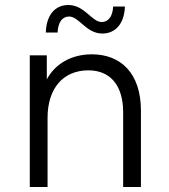

<svg xmlns="http://www.w3.org/2000/svg" viewBox="-20 -747 676 767"><path d="M347 -530C266 -530 201 -493 167 -430V-526H99V0H170V-276C170 -395 233 -466 333 -466C419 -466 472 -408 472 -298V0H543V-305C543 -455 462 -530 347 -530ZM389 -613C442 -613 477 -654 479 -721H432C430 -680 412 -659 386 -659C347 -659 318 -727 253 -727C200 -727 165 -687 163 -617H210C212 -660 230 -681 256 -681C296 -681 324 -613 389 -613Z"/></svg>

Font: Chess Sans
Style: Regular
Weight: 400
Designer: Wolf Bōese
Foundry: Wolf Bōese
Version: Version 7.223;Glyphs 3.3 (3306)